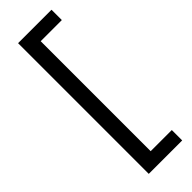

<svg xmlns="http://www.w3.org/2000/svg" viewBox="-288 -731 906 906"><g transform="rotate(-45 164.5 -278.0)"><path d="M304.2 -645H163.1V88.9H304.2V158.2H81.1V-713.9H304.2Z"/></g></svg>

Font: OpenSansHebrew-Regular
Style: Regular
Weight: 400
Foundry: Ascender Corporation, Yanek Iontef
Version: Version 2.001;PS 002.001;hotconv 1.0.70;makeotf.lib2.5.58329